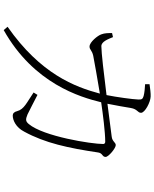

<svg xmlns="http://www.w3.org/2000/svg" viewBox="82 -878 836 1040"><g transform="rotate(90 500.0 -358.0)"><path d="M481 -122C535 -85 572 -71 582 -33C586 -16 595 -9 606 -9C631 -9 670 -26 693 -71C755 -184 782 -311 806 -472C810 -497 830 -493 830 -512C830 -528 783 -567 766 -567C751 -567 747 -548 720 -545L542 -522C551 -564 560 -620 565 -649C571 -685 591 -685 591 -704C591 -725 534 -755 503 -756C487 -757 456 -753 436 -750V-726C453 -725 482 -723 500 -718C517 -713 520 -707 519 -689C518 -659 506 -571 495 -517C383 -503 265 -489 230 -489C205 -489 192 -526 181 -552L159 -547C159 -530 159 -506 166 -489C172 -470 208 -425 232 -425C250 -425 251 -438 282 -445C309 -450 417 -470 487 -481C451 -346 381 -160 125 19L143 40C433 -123 506 -374 534 -488C595 -497 695 -510 748 -510C756 -510 760 -505 760 -499C760 -435 719 -176 652 -96C637 -78 627 -78 600 -89C582 -97 530 -125 494 -143Z"/></g></svg>

Font: Noto Serif CJK SC ExtraLight
Style: Regular
Weight: 200
Designer: Ryoko NISHIZUKA 西塚涼子 (kana & ideographs); Frank Grießhammer (Latin, Greek & Cyrillic); Wenlong ZHANG 张文龙 (bopomofo); San
Foundry: Adobe
Version: Version 2.001;hotconv 1.1.0;makeotfexe 2.6.0